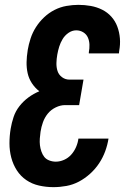

<svg xmlns="http://www.w3.org/2000/svg" viewBox="-20 -763 540 791"><path d="M200 8Q170 8 141 1.5Q112 -5 88.5 -21Q65 -37 49.5 -61Q34 -85 26.5 -113.5Q19 -142 19 -172.5Q19 -203 24 -233Q28 -257 36 -281Q44 -305 60 -325.5Q76 -346 97 -361.5Q118 -377 142 -387Q124 -401 111.5 -420Q99 -439 94 -461Q89 -483 89.5 -507Q90 -531 94 -555V-556Q98 -580 106 -604.5Q114 -629 128 -651Q142 -673 161.5 -691.5Q181 -710 204.5 -722Q228 -734 253.5 -738.5Q279 -743 303 -743Q329 -743 354 -738.5Q379 -734 401 -723Q423 -712 439 -694Q455 -676 463.5 -653Q472 -630 474 -604.5Q476 -579 471 -553L470 -543H346V-548Q349 -563 348.5 -579Q348 -595 342 -608.5Q336 -622 323 -630Q310 -638 294 -638Q277 -638 262 -627.5Q247 -617 238 -602Q229 -587 224 -571Q219 -555 216 -538Q213 -521 212.5 -503.5Q212 -486 217 -470.5Q222 -455 235.5 -445Q249 -435 266 -435H324L306 -330H248Q229 -330 209.5 -320.5Q190 -311 177 -295Q164 -279 157 -259.5Q150 -240 147 -220Q145 -206 144 -192Q143 -178 144.5 -165Q146 -152 150.5 -139Q155 -126 162.5 -116.5Q170 -107 183 -102Q196 -97 210 -97Q227 -97 244 -104.5Q261 -112 273.5 -126Q286 -140 293.5 -157.5Q301 -175 303 -192H427Q423 -166 413.5 -140Q404 -114 388.5 -90.5Q373 -67 351.5 -47.5Q330 -28 305.5 -15Q281 -2 254 3Q227 8 200 8Z"/></svg>

Font: Iosevka Term Curly XBd Obl
Style: Regular
Weight: 800
Italic angle: -9°
Designer: Belleve Invis
Foundry: Belleve Invis
Version: Version 32.3.0